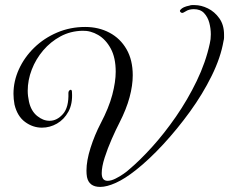

<svg xmlns="http://www.w3.org/2000/svg" viewBox="-20 -687 901 755"><path d="M374 48Q330 48 322 9Q321 3 320.5 -3Q320 -9 320 -16Q320 -55 336 -105.5Q352 -156 376 -202Q408 -263 421.5 -314Q435 -365 435 -405Q435 -460 415.5 -496Q396 -532 366 -549.5Q336 -567 304 -566Q257 -565 218 -544Q179 -523 150 -489Q121 -455 105 -413.5Q89 -372 89 -330Q89 -310 94 -287Q102 -251 125.5 -231.5Q149 -212 175 -212Q204 -212 227.5 -238.5Q251 -265 249 -322Q249 -327 252 -330.5Q255 -334 258 -334Q263 -334 263 -324Q266 -279 249 -248Q232 -217 204 -201Q176 -185 145 -185Q109 -185 78.5 -207.5Q48 -230 37 -276Q35 -287 34 -297.5Q33 -308 33 -318Q33 -368 54.5 -415Q76 -462 114.5 -499.5Q153 -537 204.5 -559Q256 -581 315 -581Q368 -581 410.5 -558.5Q453 -536 477.5 -493.5Q502 -451 502 -391Q502 -351 489.5 -304.5Q477 -258 450 -205Q436 -178 419.5 -140.5Q403 -103 391.5 -67Q380 -31 380 -6Q380 24 403 24Q417 24 434 15.5Q451 7 466 -3.5Q481 -14 487 -20Q529 -55 577.5 -108.5Q626 -162 672 -228.5Q718 -295 753.5 -368.5Q789 -442 805 -516Q807 -524 808 -533Q809 -542 809 -552Q809 -575 803 -597.5Q797 -620 782.5 -635.5Q768 -651 742 -651Q738 -651 734 -650.5Q730 -650 725 -649Q717 -647 708.5 -641.5Q700 -636 696 -636Q691 -637 688.5 -641Q686 -645 690 -649Q699 -660 725 -665Q730 -667 735 -667Q740 -667 745 -667Q771 -667 797.5 -654Q824 -641 842.5 -615Q861 -589 861 -551Q861 -545 861 -539Q861 -533 859 -526Q848 -461 812.5 -389Q777 -317 727 -248Q677 -179 621.5 -119Q566 -59 514 -18Q471 16 435.5 32Q400 48 374 48Z"/></svg>

Font: Gwendolyn
Style: Bold
Weight: 700
Designer: Robert E. Leuschke
Foundry: Robert E. Leuschke
Version: Version 1.010; ttfautohint (v1.8.3)